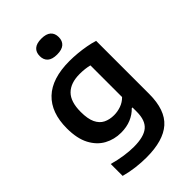

<svg xmlns="http://www.w3.org/2000/svg" viewBox="-292 -889 1226 1226"><g transform="rotate(-45 321.0 -276.0)"><path d="M272 230Q226.5 230 176.8 224Q127 218 80.5 205V97.5Q130.5 111.5 176.8 118.2Q223 125 262.5 125Q353 125 393.5 91.2Q434 57.5 434 -20.5V-59.5H427.5Q399.5 -30 359.5 -13.2Q319.5 3.5 269 3.5Q207.5 3.5 156.2 -24.5Q105 -52.5 74 -111Q43 -169.5 43 -261.5Q43 -403.5 122.2 -478.8Q201.5 -554 358.5 -554Q394 -554 431.2 -550.5Q468.5 -547 504.2 -540.5Q540 -534 570.5 -524.5V-45Q570.5 100 497 165Q423.5 230 272 230ZM316.5 -107.5Q348 -107.5 379.2 -118.5Q410.5 -129.5 434 -153.5V-439.5Q416.5 -444 394.2 -446.8Q372 -449.5 346.5 -449.5Q265 -449.5 222.5 -407.2Q180 -365 180 -273Q180 -210.5 197.2 -174.2Q214.5 -138 245.2 -122.8Q276 -107.5 316.5 -107.5ZM333 -638.5Q289.5 -638.5 268.2 -657.2Q247 -676 247 -710Q247 -744.5 268.2 -763.2Q289.5 -782 333 -782Q376.5 -782 397.8 -763.2Q419 -744.5 419 -710Q419 -676 397.8 -657.2Q376.5 -638.5 333 -638.5Z"/></g></svg>

Font: Encode Sans SemiExpanded SemiBold
Style: Regular
Weight: 600
Width: 6
Designer: Multiple Designers
Foundry: Impallari Type
Version: Version 3.002